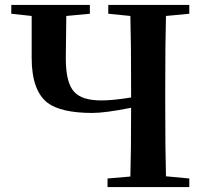

<svg xmlns="http://www.w3.org/2000/svg" viewBox="-20 -762 835 782"><path d="M751 0V-35L656 -44C654 -111 653 -211 653 -346V-395C653 -530 654 -630 656 -697L751 -706V-742H421V-706L511 -697C513 -630 514 -530 514 -395V-365C465 -357 425 -353 392 -353C339 -353 303 -365 282 -388C259 -413 248 -459 248 -524C248 -559 249 -617 250 -697L346 -706V-742H26V-706L109 -697V-526C109 -437 131 -376 174 -343C210 -316 271 -302 356 -302C391 -302 444 -309 514 -323C514 -198 513 -105 511 -43L418 -35V0Z"/></svg>

Font: AllPunType Bold
Style: Regular
Weight: 700
Version: 1.0